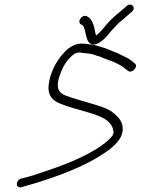

<svg xmlns="http://www.w3.org/2000/svg" viewBox="-20 -815 616 841"><path d="M334.5 -708 340.7 -705C346.7 -702.8 351 -685.3 352.3 -680.5C357.9 -659.8 359.5 -631.1 379 -622C400 -611.4 431.6 -638.4 446.6 -655C467.2 -679.4 490.9 -709 516.8 -728C525.5 -736 534.2 -743.7 542.8 -751L556.9 -763C572.5 -775.3 565.5 -795 549.8 -795C544.2 -795 539.1 -793 534.7 -789L521.6 -777C502.7 -760.9 484.4 -746.7 465.9 -728.5C443.2 -706.3 425.9 -678.9 401.9 -660C398.4 -664.8 397 -671.3 395.9 -679C393.3 -696.2 390.4 -705.4 383.7 -720C377.5 -733.1 371.3 -738.5 360 -744C338.3 -753 316.3 -720.3 334.5 -708ZM570.7 -537 560.1 -546C552.3 -552 546.1 -556.3 541.5 -559C521.2 -568.8 499.2 -581.6 474.6 -590C457.6 -596.2 450.1 -601.2 433.8 -606C420.8 -609.1 404.9 -615.8 391.9 -618C373.1 -619.9 357.3 -624 336.5 -624C305.3 -624 277.1 -603.9 260 -584C233.1 -556 206.2 -510.3 196.3 -463C183.7 -404.6 202.4 -376.6 246.3 -360C277.4 -347.2 327.1 -334.4 361.4 -324C415 -307.8 469.8 -291.5 476.9 -240C480.5 -224.7 464.9 -211 452.1 -199C385.4 -140.3 273.5 -96.6 185.1 -67C145.4 -53.7 112 -41.3 72.6 -33C46.6 -24.1 47.8 11.1 73.7 5C95.4 -1.7 118.2 -8.5 141.9 -15C232.3 -42.7 342.8 -83.8 421.1 -134C455.3 -155.2 492.1 -181.9 509.6 -216C528.8 -258.5 510.1 -290.4 490.7 -308C473.3 -325.2 459.4 -333.9 431.4 -345C383.1 -362.6 318.2 -377.2 268.8 -396C238.2 -407.7 227.9 -424.8 235.6 -464C245.3 -501.1 263.4 -541.1 286.3 -562C296.3 -572.3 308.5 -585 326.3 -585C332.3 -585 338.1 -584.3 343.8 -583C361.5 -581.2 377.9 -580.4 392.7 -575C406.3 -569.2 417.8 -568.6 429.3 -562C442.6 -556 464.9 -549.9 479.3 -543C500.8 -532.6 513.5 -527.3 529.4 -513L540.3 -505C556.8 -490.5 587.9 -523.1 570.7 -537Z"/></svg>

Font: Just Breathe
Style: Obl5
Weight: 400
Foundry: Cannot Into Space Fonts
Version: Version 0.72